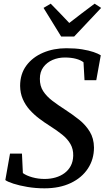

<svg xmlns="http://www.w3.org/2000/svg" viewBox="-20 -1014 576 1045"><path d="M222 11Q174 11 129.5 3.5Q85 -4 52.8 -14.5Q20.5 -25 9 -34L34.5 -178H99.5L104.5 -72Q123.5 -58 155.8 -49Q188 -40 222.5 -40Q254.5 -40 282.2 -48Q310 -56 331.2 -71.8Q352.5 -87.5 365 -111Q377.5 -134.5 378.5 -166Q379.5 -202 363.5 -230Q347.5 -258 318.5 -281.2Q289.5 -304.5 251.5 -328.5Q222 -347 193.2 -368.8Q164.5 -390.5 141.2 -416.5Q118 -442.5 104 -474.8Q90 -507 89.5 -546.5Q89.5 -611 123.2 -656.8Q157 -702.5 214.2 -727Q271.5 -751.5 341 -751.5Q390 -751.5 426.8 -745.5Q463.5 -739.5 489 -730.8Q514.5 -722 528.5 -713L504 -577.5H440L434.5 -675Q419.5 -687 393.5 -694Q367.5 -701 332.5 -701Q297 -701 266.2 -687.8Q235.5 -674.5 216.2 -648.8Q197 -623 197 -585.5Q196.5 -546.5 215 -518Q233.5 -489.5 265 -465.5Q296.5 -441.5 335.5 -416.5Q374 -391.5 409.8 -363.2Q445.5 -335 468.2 -298Q491 -261 491.5 -211Q491.5 -147 458.5 -96.8Q425.5 -46.5 365 -17.8Q304.5 11 222 11ZM313 -815 217 -971 256 -994Q281.5 -968 306.8 -941.8Q332 -915.5 357 -889Q391 -915.5 425.5 -941.8Q460 -968 495 -994L530.5 -971L383.5 -815Z"/></svg>

Font: Merriweather 28pt Medium
Style: Italic
Weight: 500
Italic angle: -7.8°
Version: Version 2.101